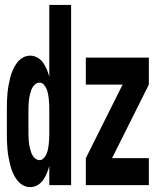

<svg xmlns="http://www.w3.org/2000/svg" viewBox="-20 -755 640 783"><path d="M103 8Q87 8 73 0Q59 -8 49 -21.5Q39 -35 32.5 -50Q26 -65 22 -80.5Q18 -96 15 -112.5Q12 -129 10.5 -145Q9 -161 8.5 -177.5Q8 -194 8 -210V-310Q8 -326 8.5 -342.5Q9 -359 10.5 -375Q12 -391 15 -407.5Q18 -424 22 -439.5Q26 -455 32.5 -470Q39 -485 49 -498.5Q59 -512 73 -520Q87 -528 103 -528Q119 -528 133 -520Q147 -512 156 -499Q165 -486 171 -471.5Q177 -457 181 -442V-735H270V0H181V-78Q177 -63 171 -48.5Q165 -34 156 -21Q147 -8 133 0Q119 8 103 8ZM330 0V-110L480 -410H330V-520H587V-410L437 -110H587V0ZM141 -102Q151 -102 158.5 -110Q166 -118 170 -128Q174 -138 176 -148Q178 -158 179 -168.5Q180 -179 180.5 -189.5Q181 -200 181 -210V-310Q181 -320 180.5 -330.5Q180 -341 179 -351.5Q178 -362 176 -372Q174 -382 170 -392Q166 -402 158.5 -410Q151 -418 141 -418Q133 -418 126.5 -413.5Q120 -409 115 -402Q110 -395 107.5 -387.5Q105 -380 103 -372.5Q101 -365 99.5 -357.5Q98 -350 97.5 -342Q97 -334 96.5 -326Q96 -318 96 -310V-210Q96 -202 96.5 -194Q97 -186 97.5 -178Q98 -170 99.5 -162.5Q101 -155 103 -147.5Q105 -140 107.5 -132.5Q110 -125 115 -118Q120 -111 126.5 -106.5Q133 -102 141 -102Z"/></svg>

Font: Iosevka SS04 XBd Ex
Style: Regular
Weight: 800
Width: 7
Monospace: yes
Designer: Belleve Invis
Foundry: Belleve Invis
Version: Version 19.0.0; ttfautohint (v1.8.4)